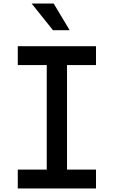

<svg xmlns="http://www.w3.org/2000/svg" viewBox="-20 -1060 640 1080"><path d="M80 0V-106H243V-694H80V-800H520V-694H357V-106H520V0ZM372 -890H278L158 -1040H282Z"/></svg>

Font: Martian Mono Condensed
Style: Regular
Weight: 400
Width: 3
Designer: Roman Shamin
Foundry: Evil Martians
Version: Version 1.000